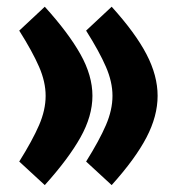

<svg xmlns="http://www.w3.org/2000/svg" viewBox="-20 -532 522 565"><path d="M233.4 -56.6Q272.5 -119.1 291.7 -163.8Q311 -208.5 311 -250Q311 -291 291.7 -335.4Q272.5 -379.9 233.4 -441.9L308.6 -512.2Q378.4 -435.1 411.1 -372.3Q443.8 -309.6 443.8 -250Q443.8 -190.4 411.1 -127.7Q378.4 -64.9 308.6 12.7ZM36.6 -56.6Q75.7 -119.1 95 -163.8Q114.3 -208.5 114.3 -250Q114.3 -291 95 -335.4Q75.7 -379.9 36.6 -441.9L111.8 -512.2Q181.6 -435.1 216.8 -372.3Q252 -309.6 252 -250Q252 -190.4 216.8 -127.7Q181.6 -64.9 111.8 12.7Z"/></svg>

Font: Vazirmatn RD UI FD Black
Style: Regular
Weight: 900
Designer: Saber Rastikerdar
Foundry: Saber Rastikerdar
Version: Version 33.003